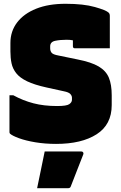

<svg xmlns="http://www.w3.org/2000/svg" viewBox="-20 -740 640 1014"><path d="M326 -720Q421 -720 481 -703Q541 -686 554 -673Q560 -667 560 -656V-485H375Q365 -485 365 -496V-527Q351 -530 332 -530Q298 -530 271.5 -524.5Q245 -519 245 -495V-485Q245 -471 252.5 -461.5Q260 -452 288 -447L390 -426Q462 -412 501 -389Q540 -366 555 -329.5Q570 -293 570 -237V-185Q570 -82 490.5 -31Q411 20 276 20Q218 20 167 11.5Q116 3 80.5 -10Q45 -23 33 -34Q30 -37 30 -42V-237H50Q101 -209 156.5 -194.5Q212 -180 282 -180Q332 -180 346 -190Q360 -200 360 -213V-224Q360 -234 351.5 -243.5Q343 -253 317 -258L226 -278Q162 -292 123.5 -310.5Q85 -329 66 -353Q47 -377 41 -405.5Q35 -434 35 -468V-513Q35 -575 70.5 -621.5Q106 -668 171 -694Q236 -720 326 -720ZM216 60H410Q416 60 419 64.5Q422 69 420 75Q402 122 387.5 158Q373 194 354 244Q353 248 349.5 251Q346 254 339 254H176Q187 200 196 157.5Q205 115 216 60Z"/></svg>

Font: Recursive Mn Lnr St XBk
Style: Regular
Weight: 1000
Monospace: yes
Version: Version 1.079;hotconv 1.0.112;makeotfexe 2.5.65598; ttfautoh